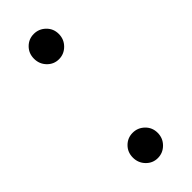

<svg xmlns="http://www.w3.org/2000/svg" viewBox="-186 -555 585 585"><g transform="rotate(-45 106.0 -262.5)"><path d="M53 -476Q53 -499 68.5 -514.5Q84 -530 106 -530Q128 -530 144 -514.5Q160 -499 160 -476Q160 -453 144 -437Q128 -421 106 -421Q84 -421 68.5 -437Q53 -453 53 -476ZM53 -50Q53 -73 68.5 -88.5Q84 -104 106 -104Q128 -104 144 -88.5Q160 -73 160 -50Q160 -27 144 -11Q128 5 106 5Q84 5 68.5 -11Q53 -27 53 -50Z"/></g></svg>

Font: Montserrat-Regular
Style: Regular
Weight: 400
Version: Version 7.200